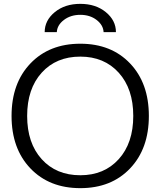

<svg xmlns="http://www.w3.org/2000/svg" viewBox="-20 -967 833 997"><path d="M582 -800H518Q516 -837 481.5 -863.5Q447 -890 397 -890Q347 -890 312 -863.5Q277 -837 275 -800H212Q212 -861 264.5 -904Q317 -947 397 -947Q477 -947 529.5 -904Q582 -861 582 -800ZM397 -57Q521 -57 596.5 -140.5Q672 -224 672 -365Q672 -506 596.5 -589.5Q521 -673 397 -673Q272 -673 196.5 -589.5Q121 -506 121 -365Q121 -224 196.5 -140.5Q272 -57 397 -57ZM655.5 -92.5Q558 10 397 10Q236 10 138 -92.5Q40 -195 40 -365Q40 -535 138 -637.5Q236 -740 397 -740Q558 -740 655.5 -637.5Q753 -535 753 -365Q753 -195 655.5 -92.5Z"/></svg>

Font: Mplus 1p
Style: Regular
Weight: 400
Version: Version 1.061